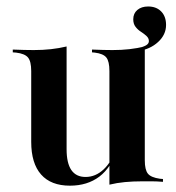

<svg xmlns="http://www.w3.org/2000/svg" viewBox="-20 -572 554 604"><path d="M414.5 -411.3 409.7 -419.4Q430.6 -424.2 439.5 -429.4Q448.4 -434.7 448.4 -442.7Q448.4 -451.6 441.1 -458.5Q433.9 -465.3 423.8 -471.8Q413.7 -478.2 406.5 -487.5Q399.2 -496.8 399.2 -511.3Q399.2 -529.8 412.1 -540.7Q425 -551.6 446 -551.6Q471.8 -551.6 487.1 -535.9Q502.4 -520.2 502.4 -493.5Q502.4 -462.9 477.4 -439.9Q452.4 -416.9 414.5 -411.3ZM189.5 -416.1V-208.1H78.2V-348.4Q78.2 -379 68.1 -391.1Q58.1 -403.2 30.6 -406.5L20.2 -407.3V-416.1Q41.1 -415.3 56 -414.9Q71 -414.5 86.3 -414.5Q114.5 -414.5 140.3 -417.3Q166.1 -420.2 189.5 -425.8ZM189.5 -208.1V-102.4Q189.5 -58.9 204.4 -37.1Q219.4 -15.3 249.2 -15.3Q280.6 -15.3 306 -39.1Q331.5 -62.9 349.2 -111.3L351.6 -107.3Q330.6 -45.2 292.7 -16.5Q254.8 12.1 200 12.1Q140.3 12.1 109.3 -23Q78.2 -58.1 78.2 -125.8V-208.1ZM324.2 0V-208.1H435.5V-67.7Q435.5 -37.9 445.2 -25.8Q454.8 -13.7 483.1 -9.7L492.7 -8.9V0Q472.6 -1.6 457.7 -1.6Q442.7 -1.6 427.4 -1.6Q398.4 -1.6 373 0.8Q347.6 3.2 324.2 8.9ZM435.5 -416.1V-208.1H324.2V-348.4Q324.2 -379 314.5 -391.1Q304.8 -403.2 278.2 -406.5L269.4 -407.3V-416.1Q290.3 -415.3 305.2 -414.9Q320.2 -414.5 333.9 -414.5Q362.1 -414.5 387.1 -417.3Q412.1 -420.2 435.5 -425.8Z"/></svg>

Font: Playfair 144pt SemiCondensed
Style: Bold
Weight: 700
Width: 4
Designer: Claus Eggers Sørensen
Foundry: Claus Eggers Sørensen
Version: Version 2.203